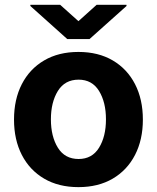

<svg xmlns="http://www.w3.org/2000/svg" viewBox="-20 -769 654 800"><path d="M306.8 10.7Q224.1 10.7 163.9 -24.7Q103.7 -60 71 -123.4Q38.4 -186.8 38.4 -270.6Q38.4 -355.1 71 -418.5Q103.7 -481.9 163.9 -517.2Q224.1 -552.6 306.8 -552.6Q389.6 -552.6 449.8 -517.2Q509.9 -481.9 542.6 -418.5Q575.3 -355.1 575.3 -270.6Q575.3 -186.8 542.6 -123.4Q509.9 -60 449.8 -24.7Q389.6 10.7 306.8 10.7ZM307.5 -106.5Q363.6 -106.5 392.6 -153.4Q421.5 -200.3 421.5 -271.7Q421.5 -343 392.6 -390.1Q363.6 -437.1 307.5 -437.1Q250.4 -437.1 221.2 -390.1Q192.1 -343 192.1 -271.7Q192.1 -200.3 221.2 -153.4Q250.4 -106.5 307.5 -106.5ZM230.8 -748.9 306.8 -680.8 382.5 -748.9H507.1V-744L353 -606.2H260.3L106.5 -744V-748.9Z"/></svg>

Font: Inter UI
Style: Bold
Weight: 700
Designer: Rasmus Andersson
Foundry: rsms
Version: 3.2;8d6f07862